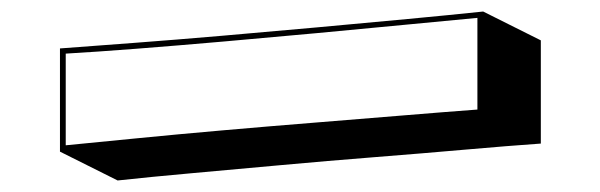

<svg xmlns="http://www.w3.org/2000/svg" viewBox="-20 -527 1040 333"><path d="M918 -278Q861 -274 787 -267.5Q713 -261 630.5 -254.5Q548 -248 466 -240.5Q384 -233 311.5 -226.5Q239 -220 184 -214L84 -264V-443Q138 -447 211 -452.5Q284 -458 365.5 -465Q447 -472 529.5 -479.5Q612 -487 686.5 -494Q761 -501 818 -507L918 -457ZM808 -496Q754 -491 682 -484Q610 -477 529 -469.5Q448 -462 368 -455Q288 -448 217 -442.5Q146 -437 94 -434V-275Q145 -280 216 -287Q287 -294 367 -301Q447 -308 528 -314.5Q609 -321 681.5 -327Q754 -333 808 -337Z"/></svg>

Font: Rampart One
Style: Regular
Weight: 400
Designer: Fontworks Inc.
Foundry: Fontworks Inc.
Version: Version 1.100